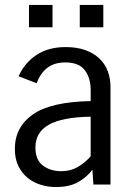

<svg xmlns="http://www.w3.org/2000/svg" viewBox="-20 -745 546 775"><path d="M357 0 353 -60Q331 -30 295.5 -10Q260 10 205 10Q176 10 146.5 1.5Q117 -7 93.5 -25.5Q70 -44 55 -73Q40 -102 40 -144Q40 -232 112.5 -283Q185 -334 346 -337V-382Q346 -430 322.5 -461.5Q299 -493 243 -493Q200 -493 171.5 -471.5Q143 -450 128 -409L55 -437Q79 -491 127 -523Q175 -555 245 -555Q291 -555 325 -542.5Q359 -530 381.5 -508.5Q404 -487 415 -457.5Q426 -428 426 -394V0ZM227 -54Q265 -54 294 -71Q323 -88 346 -114V-274Q231 -272 177 -241.5Q123 -211 123 -150Q123 -99 153.5 -76.5Q184 -54 227 -54ZM97 -635V-725H192V-635ZM302 -635V-725H397V-635Z"/></svg>

Font: Carrois Gothic
Style: Regular
Weight: 400
Designer: Ralph du Carrois
Foundry: Ralph du Carrois
Version: Version 1.002